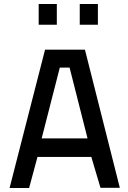

<svg xmlns="http://www.w3.org/2000/svg" viewBox="-20 -943 644 963"><path d="M28 0 206 -694H406L581 -1H484L438 -156H168L126 0ZM280 -604 189 -249H419L329 -604ZM174 -819V-923H265V-819ZM380 -819V-923H471V-819Z"/></svg>

Font: TypoPRO Titillium Text
Style: 600 wt
Weight: 600
Designer: Accademia di Belle Arti di Urbino and others
Foundry: Accademia di Belle Arti di Urbino and others.
Version: Version 25.000